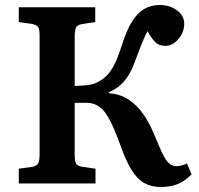

<svg xmlns="http://www.w3.org/2000/svg" viewBox="-20 -732 793 766"><path d="M621 14Q583 14 555 -2Q527 -18 504.5 -54.5Q482 -91 461 -151Q446 -192 432 -224Q418 -256 403 -278Q388 -300 368.5 -311Q349 -322 324 -322H278V-114Q278 -89 283.5 -79.5Q289 -70 310 -66L361 -59V0H55V-59L107 -66Q128 -70 133 -81.5Q138 -93 138 -118V-589Q138 -614 132.5 -623.5Q127 -633 105 -637L55 -644V-703H360V-644L308 -636Q288 -633 283 -621.5Q278 -610 278 -585V-389Q299 -390 314.5 -391Q330 -392 342 -394.5Q354 -397 363 -401Q388 -413 405 -429.5Q422 -446 436.5 -475Q451 -504 467 -554Q485 -611 506.5 -645.5Q528 -680 555 -696Q582 -712 618 -712Q645 -712 667 -702Q689 -692 702 -675.5Q715 -659 715 -637Q715 -615 704.5 -595Q694 -575 677 -562Q660 -549 640 -549Q613 -549 597 -566.5Q581 -584 569 -608Q561 -594 555 -580Q549 -566 540.5 -545Q532 -524 518 -486Q509 -460 495.5 -436.5Q482 -413 462.5 -394.5Q443 -376 414 -364V-360Q459 -357 492.5 -335Q526 -313 550 -279Q574 -245 591 -205Q605 -173 615.5 -147.5Q626 -122 636 -104.5Q646 -87 657.5 -78Q669 -69 684 -69Q694 -69 705 -72Q716 -75 726 -80L744 -36Q716 -8 687.5 3Q659 14 621 14Z"/></svg>

Font: Literata 18pt SemiBold
Style: Regular
Weight: 600
Designer: Latin by Veronika Burian and Jose Scaglione. Greek by Irene Vlachou. Cyrillic by Vera Evstafieva.
Foundry: TypeTogether
Version: Version 3.103;gftools[0.9.29]